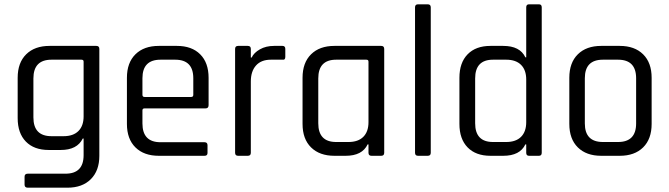

<svg xmlns="http://www.w3.org/2000/svg" viewBox="-20 -723 3103 891"><path d="M262 -27H206Q138 -27 100 -66Q62 -105 62 -175V-362Q62 -432 101.5 -471Q141 -510 210 -510H427Q441 -510 441 -496V0Q441 69 401.5 108.5Q362 148 293 148H109Q94 148 94 134V97Q94 83 109 83H284Q368 83 368 -3V-80H364Q338 -27 262 -27ZM368 -183V-437Q368 -446 358 -446H219Q135 -446 135 -359V-178Q135 -91 219 -91H275Q320 -91 344 -115Q368 -139 368 -183Z M929 0H717Q648 0 608.5 -39Q569 -78 569 -148V-362Q569 -432 608.5 -471Q648 -510 717 -510H801Q870 -510 909 -471Q948 -432 948 -362V-235Q948 -220 934 -220H651Q641 -220 641 -211V-150Q641 -63 725 -63H929Q943 -63 943 -49V-13Q943 0 929 0ZM651 -273H867Q877 -273 877 -283V-360Q877 -446 793 -446H725Q641 -446 641 -360V-283Q641 -273 651 -273Z M1130 0H1085Q1071 0 1071 -14V-496Q1071 -510 1085 -510H1130Q1144 -510 1144 -496V-456H1148Q1158 -478 1186 -494Q1214 -510 1252 -510H1291Q1304 -510 1304 -496V-459Q1304 -452 1301 -448.5Q1298 -445 1291 -446H1237Q1192 -446 1168 -419Q1144 -392 1144 -345V-14Q1144 0 1130 0Z M1584 0H1532Q1463 0 1423.5 -39Q1384 -78 1384 -148V-362Q1384 -432 1423.5 -471Q1463 -510 1532 -510H1749Q1763 -510 1763 -496V-14Q1763 0 1749 0H1704Q1690 0 1690 -14V-53H1686Q1661 0 1584 0ZM1690 -156V-437Q1690 -446 1680 -446H1540Q1457 -446 1457 -359V-151Q1457 -64 1540 -64H1597Q1642 -64 1666 -88Q1690 -112 1690 -156Z M1965 0H1920Q1906 0 1906 -14V-689Q1906 -703 1920 -703H1965Q1979 -703 1979 -689V-14Q1979 0 1965 0Z M2315 0H2256Q2188 0 2150 -39Q2112 -78 2112 -148V-362Q2112 -432 2150 -471Q2188 -510 2256 -510H2315Q2393 -510 2418 -457H2422V-689Q2422 -703 2435 -703H2481Q2494 -703 2494 -689V-14Q2494 0 2481 0H2435Q2422 0 2422 -14V-53H2418Q2393 0 2315 0ZM2422 -156V-354Q2422 -398 2398 -422Q2374 -446 2329 -446H2268Q2185 -446 2185 -359V-151Q2185 -64 2268 -64H2329Q2374 -64 2398 -88Q2422 -112 2422 -156Z M2856 0H2770Q2701 0 2661.5 -39Q2622 -78 2622 -148V-362Q2622 -432 2661.5 -471Q2701 -510 2770 -510H2856Q2925 -510 2964.5 -471Q3004 -432 3004 -362V-148Q3004 -78 2964.5 -39Q2925 0 2856 0ZM2778 -64H2848Q2932 -64 2932 -150V-360Q2932 -446 2848 -446H2778Q2694 -446 2694 -360V-150Q2694 -64 2778 -64Z"/></svg>

Font: Rajdhani Medium
Style: Regular
Weight: 500
Designer: Satya Rajpurohit, Jyotish Sonowal
Foundry: Indian Type Foundry
Version: Version 1.201 February 1, 2022